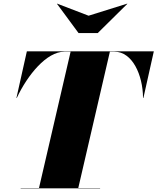

<svg xmlns="http://www.w3.org/2000/svg" viewBox="-20 -1031 862 1051"><path d="M465 -945 293 -1011 292 -1010 410 -850H515L677 -1010L676 -1011ZM93 -2V0H528V-2H408.5L581.5 -748H607C704 -748 762 -622 763 -495H765L822 -750H127L70 -495H72C131 -621 235 -748 332 -748H366.5L193.5 -2Z"/></svg>

Font: Bodoni* 96pt Fatface
Style: Italic
Weight: 900
Italic angle: -13°
Version: Version 2.3